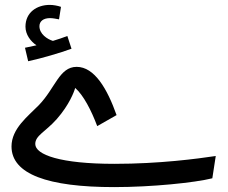

<svg xmlns="http://www.w3.org/2000/svg" viewBox="-20 -743 932 784"><path d="M95 -493C151 -505 225 -527 272 -544L255 -596C238 -589 218 -583 196 -576C173 -583 141 -604 141 -636C141 -656 157 -669 184 -669C197 -669 209 -666 221 -664L229 -715C215 -720 197 -723 183 -723C131 -723 84 -693 84 -634C84 -602 105 -574 129 -558C116 -555 102 -552 82 -548ZM446 21C600 21 775 3 847 -15L861 -106C787 -95 632 -74 447 -74C227 -74 124 -111 124 -155C124 -190 165 -204 212 -257C263 -315 283 -369 287 -384C321 -354 353 -292 377 -228L456 -273C418 -380 366 -470 293 -470C222 -470 206 -383 138 -313C94 -268 27 -218 27 -145C27 -32 175 21 446 21Z"/></svg>

Font: Noto Sans Arabic SemCond Med
Style: Regular
Weight: 500
Width: 4
Designer: Monotype Design Team, Nadine Chahine, Nizar Qandah and Khaled Hosny
Foundry: Monotype Imaging Inc.
Version: Version 2.012